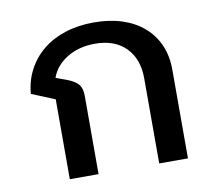

<svg xmlns="http://www.w3.org/2000/svg" viewBox="-67 -639 814 717"><g transform="rotate(-10 340.5 -280.5)"><path d="M142 -303 54 -339Q58 -388 79.5 -429Q101 -470 137 -499.5Q173 -529 222.5 -545Q272 -561 331 -561Q391 -561 438.5 -545.5Q486 -530 520 -500.5Q554 -471 572 -429.5Q590 -388 590 -337V0H481V-323Q481 -396 439 -439Q397 -482 322 -482Q261 -482 216 -454.5Q171 -427 155 -382L201 -365Q228 -354 239.5 -339.5Q251 -325 251 -297V0H142Z"/></g></svg>

Font: IBM Plex Sans Thai Looped Medium
Style: Regular
Weight: 500
Designer: Mike Abbink, Paul van der Laan, Pieter van Rosmalen, Ben Mitchell, Mark Frömberg
Foundry: Bold Monday
Version: Version 1.1